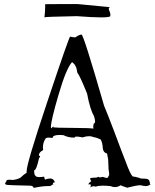

<svg xmlns="http://www.w3.org/2000/svg" viewBox="-20 -911 759 939"><path d="M145 8Q186 -1 215 -1H225Q237 -6 241 -13Q240 -7 239 -7V-17Q248 -18 248 -21Q248 -23 245 -26L247 -24Q247 -25 241.5 -31.5Q236 -38 225 -38Q215 -38 201 -33Q198 -33 196 -47Q182 -45 172 -45Q157 -45 154 -51Q147 -54 147 -78Q158 -78 171 -138Q176 -142 176 -145Q176 -148 170 -151Q170 -166 191 -177L190 -190Q190 -214 202 -232Q205 -238 218 -238Q225 -238 237 -236Q237 -251 272 -251L290 -250Q314 -238 341 -238H345Q345 -243 355 -243Q365 -243 384 -239Q401 -245 415 -245Q428 -245 439 -240Q454 -238 472 -229Q481 -216 483 -184Q486 -164 504 -160Q504 -155 509 -132L511 -82Q514 -66 514 -58Q514 -51 511 -51H510V-49Q510 -41 502 -41Q495 -41 483 -46L466 -43Q464 -46 461 -46Q458 -46 454 -43Q432 -41 426.5 -41Q421 -41 421 -37Q421 -33 426 -25Q418 -17 416 -17Q415 -17 412 -8Q416 -10 419 -10Q424 -10 424 -4Q424 0 422 6Q429 0 438 0Q443 0 449 2Q459 -3 482 -3Q498 -3 520 -1Q531 4 542 4Q556 4 570 -5Q572 -3 602 7Q648 -5 665 -5H669Q682 -1 692 -1Q708 -1 716 -11V-5L712 -18H715L713 -17Q711 -29 705 -33.5Q699 -38 668 -38Q665 -41 650 -44Q640 -47 629 -48Q617 -59 596 -117Q586 -141 537 -272Q507 -351 489 -394Q390 -737 379 -742Q368 -742 348 -728Q327 -730 323 -732Q318 -732 209 -406Q110 -111 110 -72Q110 -68 111 -67Q93 -55 84 -45.5Q75 -36 45 -31L27 -32Q12 -32 11.5 -27Q11 -22 7 -18Q5 -16 5 -14Q5 -11 9 -8Q13 -5 123 -3H126Q142 -3 145 8ZM437 -282Q424 -285 338 -285.5Q252 -286 241 -288L242 -291L241 -292Q239 -292 230 -283Q229 -285 229 -291Q229 -320 266.5 -448.5Q304 -577 333 -608L334 -606L332 -607Q354 -594 358 -556Q371 -540 406 -453Q420 -377 440 -342Q445 -326 445 -318Q445 -308 439 -307Q436 -300 436 -291ZM474 -826Q511 -826 519 -831Q520 -834 520 -839Q520 -846 516 -855Q512 -864 512 -869Q512 -874 518 -876Q515 -877 361 -891H270Q200 -891 200 -890Q201 -889 201 -880L200 -855Q198 -826 196 -826Q196 -829 355 -832Q433 -826 474 -826Z"/></svg>

Font: Xiaobo Songti 小帛宋体
Style: Regular
Weight: 400
Version: Version 1.501;March 17, 2024;FontCreator 14.0.0.2814 64-bit